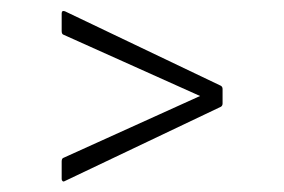

<svg xmlns="http://www.w3.org/2000/svg" viewBox="-20 -480 529 358"><path d="M100 -142Q98 -141 96.5 -142.5Q95 -144 95 -146V-179Q95 -185 99 -186L353 -301L99 -415Q95 -416 95 -422V-455Q95 -458 96.5 -459Q98 -460 101 -459L392 -320Q395 -318 395 -314V-287Q395 -283 392 -281Z"/></svg>

Font: Sofia Sans Condensed ExtraLight
Style: Regular
Weight: 250
Version: Version 4.100